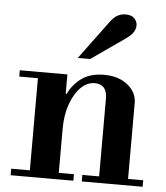

<svg xmlns="http://www.w3.org/2000/svg" viewBox="-52 -774 709 820"><g transform="rotate(5 302.5 -363.5)"><path d="M401 -15V-361Q401 -423 348 -423Q315 -423 288 -396Q261 -369 244.5 -322.5Q228 -276 228 -217L208 -367H232Q253 -410 290 -436Q327 -462 385 -462Q447 -462 486 -430.5Q525 -399 525 -353V-15ZM24 0V-28H293V0ZM104 -15V-434H228V-15ZM329 0V-28H590V0ZM24 -423V-450H228V-423ZM266 -524 386 -686Q404 -711 420.5 -719Q437 -727 453 -727Q479 -727 491.5 -714Q504 -701 504 -683Q504 -670 495 -655Q486 -640 455 -619L319 -524Z"/></g></svg>

Font: Libre Bodoni Medium
Style: Regular
Weight: 500
Designer: Pablo Impallari, Rodrigo Fuenzalida
Foundry: Impallari Type
Version: Version 2.005;gftools[0.9.23]